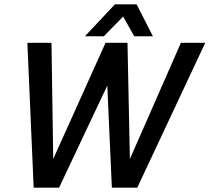

<svg xmlns="http://www.w3.org/2000/svg" viewBox="-20 -864 965 884"><path d="M225 -132 466 -667H568L567 -666L578 -132L813 -667H925L612 0H495L474 -470L252 0H135L106 -667H217ZM371 -697 509 -844H609L684 -697H598L547 -788L458 -697Z"/></svg>

Font: Epunda Sans Medium
Style: Italic
Weight: 500
Italic angle: -12.0243°
Designer: Simon Atzbach
Foundry: typofactur
Version: Version 2.204; ttfautohint (v1.8.4.7-5d5b)